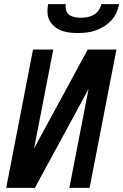

<svg xmlns="http://www.w3.org/2000/svg" viewBox="-20 -910 597 930"><path d="M149 0H10L140 -670H238L145 -191L405 -670H544L414 0H316L409 -479ZM357 -750Q336 -750 315.5 -752.5Q295 -755 277 -762Q259 -769 244 -781.5Q229 -794 220 -811Q211 -828 210 -848.5Q209 -869 213 -890H299Q296 -875 300 -860.5Q304 -846 315.5 -838Q327 -830 342 -827Q357 -824 372 -824Q387 -824 403 -827Q419 -830 433.5 -838Q448 -846 458 -860.5Q468 -875 471 -890H557Q553 -869 544 -848.5Q535 -828 519 -811Q503 -794 483 -781.5Q463 -769 442 -762Q421 -755 399.5 -752.5Q378 -750 357 -750Z"/></svg>

Font: Lode Dark Term
Style: Bold Italic
Weight: 700
Italic angle: -11°
Monospace: yes
Designer: Belleve Invis
Foundry: Belleve Invis
Version: Version 29.2.0